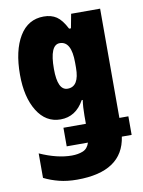

<svg xmlns="http://www.w3.org/2000/svg" viewBox="-89 -625 691 926"><g transform="rotate(-10 256.5 -161.5)"><path d="M301 -318V-293Q301 -200 244 -200Q195 -200 195 -305Q195 -423 244 -423Q301 -423 301 -318ZM29 -306Q29 -196 71 -128Q113 -60 185 -60Q260 -60 301 -134H306Q301 -101 301 -58V-18H191V73H295Q286 102 262.5 111.5Q239 121 208 121Q137 121 52 83V203Q86 220 125.5 230Q165 240 213 240Q437 240 461 73H509V-18H465V-553H323L310 -484H301Q278 -529 252.5 -546Q227 -563 190 -563Q113 -563 71 -493.5Q29 -424 29 -306Z"/></g></svg>

Font: Noto Sans Display Condensed Black
Style: Regular
Weight: 900
Width: 3
Designer: Monotype Design team
Foundry: Monotype Imaging Inc.
Version: 1.000